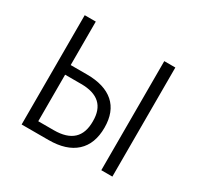

<svg xmlns="http://www.w3.org/2000/svg" viewBox="-121 -672 832 811"><g transform="rotate(30 295.0 -266.5)"><path d="M74 0V-533H128V-321H207Q293 -321 338.5 -281Q384 -241 384 -163Q384 -84 338 -42Q292 0 205 0ZM462 -1V-533H516V-1ZM128 -47H204Q329 -47 328 -162Q329 -274 206 -274H128Z"/></g></svg>

Font: Noto Sans Condensed Light
Style: Regular
Weight: 300
Width: 3
Designer: Monotype Design Team
Foundry: Monotype Imaging Inc.
Version: Version 2.013; ttfautohint (v1.8.4.7-5d5b)